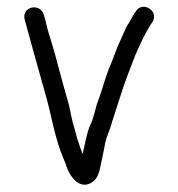

<svg xmlns="http://www.w3.org/2000/svg" viewBox="-20 -519 513 553"><path d="M51 -463C57 -440 65 -414 71 -390C85 -340 102 -279 116 -229C124 -199 131 -164 139 -134L147 -106C154 -81 167 -55 174 -33C183 -10 208 25 240 9C267 -5 267 -33 275 -67C278 -79 280 -92 283 -107C288 -130 298 -147 303 -169C310 -191 320 -220 327 -243C339 -283 354 -318 368 -356C382 -388 394 -416 412 -445L420 -457C438 -489 389 -517 371 -486L363 -474C358 -465 355 -459 352 -454C341 -439 334 -417 325 -399C314 -376 305 -346 294 -322L284 -294C277 -273 269 -244 260 -222C252 -197 250 -178 239 -157C230 -135 225 -106 219 -80C219 -79 219 -77 218 -76C216 -81 214 -87 211 -94L202 -121L194 -151C188 -168 183 -197 179 -215C174 -234 166 -260 161 -279C149 -325 132 -388 118 -431L113 -451C112 -458 108 -469 106 -477C96 -511 42 -501 51 -463Z"/></svg>

Font: Electronic
Style: Regular
Weight: 400
Version: Version 1.011